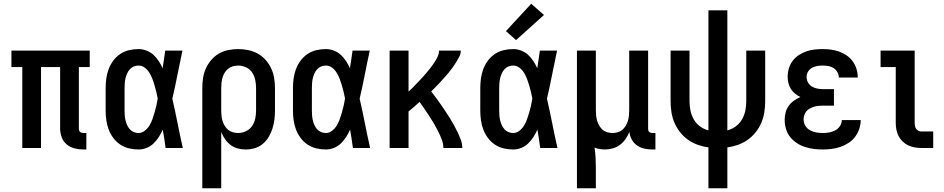

<svg xmlns="http://www.w3.org/2000/svg" viewBox="-20 -790 5040 1025"><path d="M425 8Q401 8 377.5 2Q354 -4 336 -19Q318 -34 309.5 -57Q301 -80 301 -103V-432H199V0H99V-432H41V-520H459V-432H401V-103Q401 -98 402.5 -93.5Q404 -89 407.5 -86Q411 -83 415.5 -81.5Q420 -80 425 -80H441V8Z M720 8Q694 8 668.5 2Q643 -4 621.5 -18.5Q600 -33 584.5 -54Q569 -75 560 -99Q551 -123 547.5 -148.5Q544 -174 544 -200V-320Q544 -346 547.5 -371.5Q551 -397 560 -421Q569 -445 584.5 -466Q600 -487 621.5 -501.5Q643 -516 668.5 -522Q694 -528 720 -528Q741 -528 762 -520Q783 -512 799 -497.5Q815 -483 827 -464.5Q839 -446 848 -426Q852 -450 855.5 -473.5Q859 -497 862 -520H954Q940 -456 927.5 -391.5Q915 -327 900 -263Q915 -198 928 -132Q941 -66 956 0H864Q861 -25 857 -49.5Q853 -74 849 -98Q840 -78 828 -59Q816 -40 800 -24.5Q784 -9 763 -0.5Q742 8 720 8ZM720 -80Q738 -80 753.5 -92.5Q769 -105 778.5 -121Q788 -137 794 -154.5Q800 -172 805.5 -190.5Q811 -209 815 -227Q819 -245 822 -264Q819 -281 814.5 -299Q810 -317 805 -334.5Q800 -352 793.5 -369Q787 -386 777.5 -401.5Q768 -417 753 -428.5Q738 -440 720 -440Q706 -440 694 -435Q682 -430 673 -420Q664 -410 658.5 -397.5Q653 -385 650 -372.5Q647 -360 646 -346.5Q645 -333 645 -320V-200Q645 -187 646 -173.5Q647 -160 650 -147.5Q653 -135 658.5 -122.5Q664 -110 673 -100Q682 -90 694 -85Q706 -80 720 -80Z M1060 215V-320Q1060 -347 1064 -373.5Q1068 -400 1079 -424.5Q1090 -449 1107.5 -469.5Q1125 -490 1148 -503.5Q1171 -517 1197.5 -522.5Q1224 -528 1251 -528Q1278 -528 1305 -522.5Q1332 -517 1355.5 -504Q1379 -491 1397.5 -470.5Q1416 -450 1427.5 -425.5Q1439 -401 1443.5 -374Q1448 -347 1448 -320V-200Q1448 -176 1445 -151.5Q1442 -127 1434.5 -103.5Q1427 -80 1414.5 -59Q1402 -38 1383 -22Q1364 -6 1340 1Q1316 8 1292 8Q1270 8 1249 2.5Q1228 -3 1211 -16Q1194 -29 1181.5 -47Q1169 -65 1161 -85V215ZM1251 -80Q1273 -80 1293 -89.5Q1313 -99 1325.5 -117Q1338 -135 1342.5 -156.5Q1347 -178 1347 -200V-320Q1347 -342 1342.5 -363.5Q1338 -385 1326 -403Q1314 -421 1293.5 -430.5Q1273 -440 1251 -440Q1237 -440 1223 -436Q1209 -432 1198 -423Q1187 -414 1179.5 -402Q1172 -390 1168 -376Q1164 -362 1162.5 -348Q1161 -334 1161 -320V-200Q1161 -186 1162.5 -172Q1164 -158 1168 -144.5Q1172 -131 1179.5 -118.5Q1187 -106 1198 -97Q1209 -88 1223 -84Q1237 -80 1251 -80Z M1720 8Q1694 8 1668.5 2Q1643 -4 1621.5 -18.5Q1600 -33 1584.5 -54Q1569 -75 1560 -99Q1551 -123 1547.5 -148.5Q1544 -174 1544 -200V-320Q1544 -346 1547.5 -371.5Q1551 -397 1560 -421Q1569 -445 1584.5 -466Q1600 -487 1621.5 -501.5Q1643 -516 1668.5 -522Q1694 -528 1720 -528Q1741 -528 1762 -520Q1783 -512 1799 -497.5Q1815 -483 1827 -464.5Q1839 -446 1848 -426Q1852 -450 1855.5 -473.5Q1859 -497 1862 -520H1954Q1940 -456 1927.5 -391.5Q1915 -327 1900 -263Q1915 -198 1928 -132Q1941 -66 1956 0H1864Q1861 -25 1857 -49.5Q1853 -74 1849 -98Q1840 -78 1828 -59Q1816 -40 1800 -24.5Q1784 -9 1763 -0.5Q1742 8 1720 8ZM1720 -80Q1738 -80 1753.5 -92.5Q1769 -105 1778.5 -121Q1788 -137 1794 -154.5Q1800 -172 1805.5 -190.5Q1811 -209 1815 -227Q1819 -245 1822 -264Q1819 -281 1814.5 -299Q1810 -317 1805 -334.5Q1800 -352 1793.5 -369Q1787 -386 1777.5 -401.5Q1768 -417 1753 -428.5Q1738 -440 1720 -440Q1706 -440 1694 -435Q1682 -430 1673 -420Q1664 -410 1658.5 -397.5Q1653 -385 1650 -372.5Q1647 -360 1646 -346.5Q1645 -333 1645 -320V-200Q1645 -187 1646 -173.5Q1647 -160 1650 -147.5Q1653 -135 1658.5 -122.5Q1664 -110 1673 -100Q1682 -90 1694 -85Q1706 -80 1720 -80Z M2060 0V-520H2161V-301Q2171 -310 2181 -320Q2191 -330 2200.5 -340Q2210 -350 2219.5 -360Q2229 -370 2238.5 -380.5Q2248 -391 2257 -401.5Q2266 -412 2274.5 -423Q2283 -434 2291 -445Q2299 -456 2306 -468Q2313 -480 2318.5 -493Q2324 -506 2324 -520H2440Q2440 -503 2432 -487.5Q2424 -472 2415 -457.5Q2406 -443 2396 -429Q2386 -415 2375 -402Q2364 -389 2352.5 -376Q2341 -363 2329.5 -350.5Q2318 -338 2306 -326Q2294 -314 2282 -302Q2295 -285 2308 -267.5Q2321 -250 2333.5 -232Q2346 -214 2358 -196Q2370 -178 2381.5 -159.5Q2393 -141 2403.5 -122Q2414 -103 2423.5 -83Q2433 -63 2440.5 -42.5Q2448 -22 2448 0H2347Q2347 -23 2338.5 -45Q2330 -67 2319.5 -88Q2309 -109 2297.5 -129Q2286 -149 2273 -168.5Q2260 -188 2247 -207.5Q2234 -227 2220 -246Q2206 -233 2191 -220Q2176 -207 2161 -195V0Z M2720 8Q2694 8 2668.5 2Q2643 -4 2621.5 -18.5Q2600 -33 2584.5 -54Q2569 -75 2560 -99Q2551 -123 2547.5 -148.5Q2544 -174 2544 -200V-320Q2544 -346 2547.5 -371.5Q2551 -397 2560 -421Q2569 -445 2584.5 -466Q2600 -487 2621.5 -501.5Q2643 -516 2668.5 -522Q2694 -528 2720 -528Q2741 -528 2762 -520Q2783 -512 2799 -497.5Q2815 -483 2827 -464.5Q2839 -446 2848 -426Q2852 -450 2855.5 -473.5Q2859 -497 2862 -520H2954Q2940 -456 2927.5 -391.5Q2915 -327 2900 -263Q2915 -198 2928 -132Q2941 -66 2956 0H2864Q2861 -25 2857 -49.5Q2853 -74 2849 -98Q2840 -78 2828 -59Q2816 -40 2800 -24.5Q2784 -9 2763 -0.5Q2742 8 2720 8ZM2720 -80Q2738 -80 2753.5 -92.5Q2769 -105 2778.5 -121Q2788 -137 2794 -154.5Q2800 -172 2805.5 -190.5Q2811 -209 2815 -227Q2819 -245 2822 -264Q2819 -281 2814.5 -299Q2810 -317 2805 -334.5Q2800 -352 2793.5 -369Q2787 -386 2777.5 -401.5Q2768 -417 2753 -428.5Q2738 -440 2720 -440Q2706 -440 2694 -435Q2682 -430 2673 -420Q2664 -410 2658.5 -397.5Q2653 -385 2650 -372.5Q2647 -360 2646 -346.5Q2645 -333 2645 -320V-200Q2645 -187 2646 -173.5Q2647 -160 2650 -147.5Q2653 -135 2658.5 -122.5Q2664 -110 2673 -100Q2682 -90 2694 -85Q2706 -80 2720 -80ZM2735 -576 2681 -624 2816 -770 2884 -710Z M3060 215V-520H3161V-200Q3161 -186 3162.5 -172Q3164 -158 3168 -144.5Q3172 -131 3179.5 -118.5Q3187 -106 3197.5 -97Q3208 -88 3222 -84Q3236 -80 3250 -80Q3264 -80 3278 -84Q3292 -88 3302.5 -97Q3313 -106 3320.5 -118.5Q3328 -131 3332 -144.5Q3336 -158 3337.5 -172Q3339 -186 3339 -200V-520H3440V-103Q3440 -98 3441 -93.5Q3442 -89 3445.5 -86Q3449 -83 3453.5 -81.5Q3458 -80 3463 -80H3479V8H3463Q3441 8 3420 3.5Q3399 -1 3381 -13.5Q3363 -26 3352.5 -45.5Q3342 -65 3340 -86Q3332 -66 3319.5 -48Q3307 -30 3290 -17Q3273 -4 3252 2Q3231 8 3209 8Q3195 8 3181 5.5Q3167 3 3154 -2Q3158 25 3159.5 52.5Q3161 80 3161 107V215Z M3762 215V-3Q3733 -7 3705 -17Q3677 -27 3653 -44Q3629 -61 3610.5 -84.5Q3592 -108 3580.5 -135Q3569 -162 3564.5 -191.5Q3560 -221 3560 -250V-520H3661V-250Q3661 -225 3666 -200Q3671 -175 3683.5 -153Q3696 -131 3717 -115.5Q3738 -100 3762 -94V-735H3863V-94Q3887 -100 3908 -115.5Q3929 -131 3941.5 -153Q3954 -175 3959 -200Q3964 -225 3964 -250V-520H4065V-250Q4065 -221 4060.5 -191.5Q4056 -162 4044.5 -135Q4033 -108 4014.5 -84.5Q3996 -61 3972 -44Q3948 -27 3920 -17Q3892 -7 3863 -3V215Z M4372 8Q4348 8 4324 5Q4300 2 4277 -5.5Q4254 -13 4233.5 -26.5Q4213 -40 4198 -59Q4183 -78 4176 -102Q4169 -126 4169 -150Q4169 -170 4174 -189.5Q4179 -209 4190.5 -225Q4202 -241 4218.5 -252.5Q4235 -264 4253 -272Q4238 -279 4224.5 -290Q4211 -301 4202 -315.5Q4193 -330 4189 -346.5Q4185 -363 4185 -380Q4185 -403 4191.5 -425Q4198 -447 4211.5 -465Q4225 -483 4244 -495.5Q4263 -508 4284 -515.5Q4305 -523 4327.5 -525.5Q4350 -528 4372 -528Q4395 -528 4417 -525Q4439 -522 4460 -514.5Q4481 -507 4500 -494Q4519 -481 4532 -463Q4545 -445 4552 -423Q4559 -401 4559 -379Q4559 -378 4559 -377.5Q4559 -377 4559 -376H4458Q4458 -376 4458 -376.5Q4458 -377 4458 -377Q4458 -392 4450 -405.5Q4442 -419 4429.5 -427Q4417 -435 4402 -437.5Q4387 -440 4372 -440Q4357 -440 4342 -437.5Q4327 -435 4314 -427.5Q4301 -420 4293.5 -407Q4286 -394 4286 -379Q4286 -363 4294 -349Q4302 -335 4315 -327.5Q4328 -320 4343.5 -317Q4359 -314 4375 -314H4432V-226H4375Q4363 -226 4351 -225Q4339 -224 4327 -220.5Q4315 -217 4304.5 -211.5Q4294 -206 4286 -197Q4278 -188 4274 -176Q4270 -164 4270 -152Q4270 -134 4279.5 -118.5Q4289 -103 4304.5 -94.5Q4320 -86 4337.5 -83Q4355 -80 4372 -80Q4390 -80 4407 -83Q4424 -86 4439 -94Q4454 -102 4464 -117Q4474 -132 4474 -149Q4474 -149 4474 -149Q4474 -149 4474 -149H4575Q4575 -149 4575 -149Q4575 -149 4575 -149Q4575 -125 4567 -101.5Q4559 -78 4544.5 -59Q4530 -40 4510 -27Q4490 -14 4467 -6Q4444 2 4420 5Q4396 8 4372 8Z M4900 0Q4882 0 4864 -3Q4846 -6 4829.5 -13.5Q4813 -21 4799.5 -34Q4786 -47 4777.5 -63Q4769 -79 4765.5 -97.5Q4762 -116 4762 -134V-432H4681V-520H4863V-134Q4863 -126 4864.5 -117.5Q4866 -109 4871 -102Q4876 -95 4884 -91.5Q4892 -88 4900 -88H4962V0Z"/></svg>

Font: Zed Sans Semibold
Style: Regular
Weight: 600
Designer: Belleve Invis
Foundry: Belleve Invis
Version: Version 1.0.0; ttfautohint (v1.8.4)